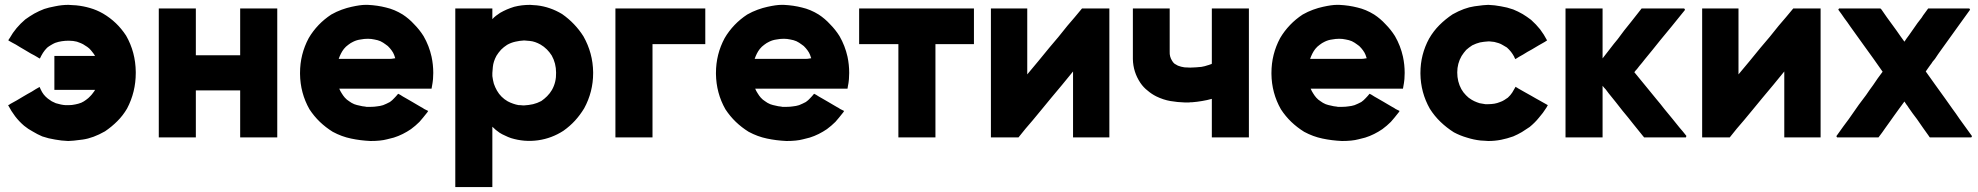

<svg xmlns="http://www.w3.org/2000/svg" viewBox="-20 -544 7975 774"><path d="M256.8 -379.9Q243.2 -379.9 229.5 -377.9Q215.8 -376 202.1 -371.1Q193.4 -367.2 185.5 -362.3Q176.8 -357.4 169.9 -351.6Q160.2 -341.8 153.3 -331.1Q146.5 -320.3 140.6 -307.6Q138.7 -309.6 135.7 -310.5Q133.8 -311.5 130.9 -313.5Q118.2 -321.3 104.5 -328.1Q91.8 -335.9 78.1 -343.8Q70.3 -348.6 61.5 -353.5Q52.7 -358.4 43.9 -364.3Q36.1 -368.2 29.3 -372.1Q21.5 -377 13.7 -380.9Q14.6 -383.8 15.6 -385.7Q17.6 -387.7 18.6 -389.6Q31.2 -412.1 46.9 -430.7Q62.5 -449.2 82 -465.8Q99.6 -478.5 118.2 -489.3Q137.7 -500 158.2 -507.8Q175.8 -513.7 202.1 -518.6Q229.5 -524.4 255.9 -524.4Q263.7 -523.4 271.5 -523.4Q279.3 -523.4 287.1 -522.5Q316.4 -519.5 342.8 -511.7Q370.1 -503.9 395.5 -489.3Q423.8 -472.7 447.3 -450.2Q469.7 -428.7 488.3 -400.4Q526.4 -334 527.3 -253.9Q527.3 -252 527.3 -250Q527.3 -172.9 492.2 -106.4Q475.6 -78.1 453.1 -55.7Q430.7 -33.2 403.3 -14.6Q355.5 12.7 313.5 18.6Q270.5 24.4 254.9 24.4Q227.5 23.4 202.1 18.6Q175.8 14.6 150.4 5.9Q129.9 -2.9 112.3 -13.7Q93.8 -23.4 77.1 -37.1Q56.6 -54.7 41 -75.2Q25.4 -95.7 12.7 -120.1Q14.6 -121.1 17.6 -122.1Q19.5 -123 21.5 -125Q34.2 -131.8 47.9 -139.6Q60.5 -147.5 74.2 -155.3Q82 -160.2 90.8 -165Q99.6 -169.9 108.4 -174.8Q116.2 -179.7 124 -184.6Q131.8 -188.5 139.6 -193.4Q139.6 -193.4 139.6 -193.4Q141.6 -189.5 144.5 -182.6Q149.4 -171.9 156.2 -163.1Q163.1 -154.3 172.9 -146.5Q180.7 -140.6 188.5 -135.7Q196.3 -131.8 205.1 -127.9Q227.5 -121.1 244.1 -120.1Q259.8 -120.1 256.8 -120.1Q270.5 -120.1 283.2 -123Q294.9 -125 307.6 -129.9Q318.4 -134.8 327.1 -141.6Q336.9 -148.4 344.7 -157.2Q350.6 -163.1 354.5 -168.9Q359.4 -174.8 363.3 -181.6Q346.7 -181.6 330.1 -181.6Q313.5 -181.6 296.9 -181.6Q283.2 -181.6 270.5 -181.6Q256.8 -181.6 243.2 -181.6Q232.4 -181.6 220.7 -181.6Q210 -181.6 199.2 -181.6Q199.2 -184.6 199.2 -186.5Q199.2 -189.5 199.2 -192.4Q199.2 -205.1 199.2 -218.8Q199.2 -231.4 199.2 -245.1Q199.2 -253.9 199.2 -262.7Q199.2 -271.5 199.2 -281.2Q199.2 -290 199.2 -299.8Q199.2 -308.6 199.2 -318.4Q202.1 -318.4 204.1 -318.4Q207 -318.4 209 -318.4Q228.5 -318.4 248 -318.4Q267.6 -318.4 286.1 -318.4Q299.8 -318.4 313.5 -318.4Q326.2 -318.4 339.8 -318.4Q345.7 -318.4 351.6 -318.4Q357.4 -318.4 363.3 -318.4Q358.4 -327.1 352.5 -334Q346.7 -341.8 339.8 -348.6Q332 -355.5 323.2 -360.4Q315.4 -366.2 305.7 -370.1Q304.7 -371.1 290 -376Q275.4 -379.9 256.8 -379.9Z M948.2 -321.3Q948.2 -339.8 948.2 -359.4Q948.2 -377.9 948.2 -396.5Q948.2 -412.1 948.2 -426.8Q948.2 -441.4 948.2 -456.1Q948.2 -469.7 948.2 -483.4Q948.2 -496.1 948.2 -509.8Q951.2 -509.8 953.1 -509.8Q956.1 -509.8 959 -509.8Q962.9 -509.8 967.8 -509.8Q972.7 -509.8 976.6 -509.8Q987.3 -509.8 997.1 -509.8Q1006.8 -509.8 1017.6 -509.8Q1027.3 -509.8 1037.1 -509.8Q1046.9 -509.8 1057.6 -509.8Q1067.4 -509.8 1077.1 -509.8Q1087.9 -509.8 1097.7 -509.8Q1097.7 -507.8 1097.7 -504.9Q1097.7 -502.9 1097.7 -500Q1097.7 -443.4 1097.7 -386.7Q1097.7 -329.1 1097.7 -272.5Q1097.7 -233.4 1097.7 -194.3Q1097.7 -155.3 1097.7 -116.2Q1097.7 -85 1097.7 -53.7Q1097.7 -21.5 1097.7 9.8Q1094.7 9.8 1092.8 9.8Q1089.8 9.8 1087.9 9.8Q1073.2 9.8 1058.6 9.8Q1043.9 9.8 1029.3 9.8Q1018.6 9.8 1008.8 9.8Q999 9.8 988.3 9.8Q978.5 9.8 968.8 9.8Q959 9.8 948.2 9.8Q948.2 7.8 948.2 4.9Q948.2 2.9 948.2 0Q948.2 -21.5 948.2 -43Q948.2 -64.5 948.2 -85.9Q948.2 -101.6 948.2 -116.2Q948.2 -130.9 948.2 -145.5Q948.2 -154.3 948.2 -163.1Q948.2 -171.9 948.2 -179.7Q928.7 -179.7 908.2 -179.7Q887.7 -179.7 868.2 -179.7Q852.5 -179.7 836.9 -179.7Q821.3 -179.7 805.7 -179.7Q796.9 -179.7 788.1 -179.7Q778.3 -179.7 769.5 -179.7Q769.5 -161.1 769.5 -141.6Q769.5 -123 769.5 -103.5Q769.5 -88.9 769.5 -74.2Q769.5 -59.6 769.5 -43.9Q769.5 -30.3 769.5 -17.6Q769.5 -3.9 769.5 9.8Q766.6 9.8 764.6 9.8Q761.7 9.8 759.8 9.8Q745.1 9.8 730.5 9.8Q715.8 9.8 701.2 9.8Q690.4 9.8 680.7 9.8Q670.9 9.8 660.2 9.8Q650.4 9.8 640.6 9.8Q630.9 9.8 620.1 9.8Q620.1 7.8 620.1 4.9Q620.1 2.9 620.1 0Q620.1 -56.6 620.1 -113.3Q620.1 -170.9 620.1 -227.5Q620.1 -266.6 620.1 -305.7Q620.1 -344.7 620.1 -383.8Q620.1 -415 620.1 -446.3Q620.1 -478.5 620.1 -509.8Q623 -509.8 626 -509.8Q627.9 -509.8 630.9 -509.8Q645.5 -509.8 660.2 -509.8Q674.8 -509.8 689.5 -509.8Q699.2 -509.8 709 -509.8Q719.7 -509.8 729.5 -509.8Q739.3 -509.8 749 -509.8Q759.8 -509.8 769.5 -509.8Q769.5 -507.8 769.5 -504.9Q769.5 -502.9 769.5 -500Q769.5 -478.5 769.5 -457Q769.5 -435.5 769.5 -414.1Q769.5 -399.4 769.5 -384.8Q769.5 -370.1 769.5 -355.5Q769.5 -346.7 769.5 -337.9Q769.5 -329.1 769.5 -321.3Q790 -321.3 809.6 -321.3Q830.1 -321.3 849.6 -321.3Q865.2 -321.3 880.9 -321.3Q896.5 -321.3 912.1 -321.3Q917 -321.3 922.9 -321.3Q927.7 -321.3 932.6 -321.3Q936.5 -321.3 940.4 -321.3Q944.3 -321.3 948.2 -321.3Z M1347.7 -186.5Q1351.6 -176.8 1357.4 -168Q1363.3 -158.2 1370.1 -150.4Q1377.9 -141.6 1387.7 -135.7Q1396.5 -128.9 1408.2 -124Q1418.9 -120.1 1429.7 -118.2Q1440.4 -115.2 1452.1 -114.3Q1454.1 -114.3 1457 -113.3Q1459 -113.3 1460.9 -113.3Q1461.9 -113.3 1467.8 -113.3Q1473.6 -113.3 1475.6 -113.3Q1488.3 -113.3 1500 -115.2Q1511.7 -116.2 1524.4 -120.1Q1531.2 -123 1538.1 -126Q1544.9 -128.9 1551.8 -132.8Q1561.5 -139.6 1569.3 -148.4Q1577.1 -156.2 1585 -166Q1586.9 -165 1588.9 -164.1Q1590.8 -163.1 1592.8 -162.1Q1604.5 -154.3 1617.2 -147.5Q1629.9 -139.6 1642.6 -132.8Q1650.4 -127.9 1659.2 -123Q1667 -118.2 1675.8 -113.3Q1683.6 -109.4 1690.4 -104.5Q1698.2 -100.6 1706.1 -96.7Q1704.1 -93.8 1703.1 -91.8Q1701.2 -89.8 1699.2 -86.9Q1685.5 -69.3 1670.9 -52.7Q1655.3 -37.1 1636.7 -23.4Q1621.1 -12.7 1603.5 -3.9Q1585.9 4.9 1567.4 10.7Q1566.4 10.7 1540 17.6Q1514.6 24.4 1473.6 24.4Q1432.6 22.5 1395.5 14.6Q1357.4 6.8 1321.3 -12.7Q1293 -30.3 1269.5 -52.7Q1246.1 -75.2 1227.5 -103.5Q1190.4 -168.9 1189.5 -246.1Q1189.5 -248 1189.5 -250Q1189.5 -325.2 1224.6 -390.6Q1241.2 -418.9 1264.6 -443.4Q1287.1 -466.8 1315.4 -485.4Q1335.9 -497.1 1357.4 -504.9Q1378.9 -512.7 1397.5 -516.6Q1432.6 -524.4 1453.1 -524.4Q1473.6 -524.4 1462.9 -524.4Q1502 -522.5 1536.1 -513.7Q1570.3 -505.9 1603.5 -485.4Q1628.9 -468.8 1649.4 -446.3Q1670.9 -424.8 1687.5 -398.4Q1710 -359.4 1719.7 -315.4Q1726.6 -283.2 1726.6 -250Q1726.6 -238.3 1725.6 -225.6Q1724.6 -221.7 1724.6 -216.8Q1723.6 -212.9 1723.6 -209Q1722.7 -203.1 1721.7 -198.2Q1720.7 -192.4 1719.7 -186.5Q1717.8 -186.5 1715.8 -186.5Q1713.9 -186.5 1710.9 -186.5Q1666 -186.5 1620.1 -186.5Q1575.2 -186.5 1529.3 -186.5Q1499 -186.5 1469.7 -186.5Q1439.5 -186.5 1409.2 -186.5Q1400.4 -186.5 1391.6 -186.5Q1382.8 -186.5 1374 -186.5Q1367.2 -186.5 1361.3 -186.5Q1354.5 -186.5 1347.7 -186.5ZM1345.7 -306.6Q1357.4 -306.6 1368.2 -306.6Q1379.9 -306.6 1391.6 -306.6Q1412.1 -306.6 1431.6 -306.6Q1451.2 -306.6 1471.7 -306.6Q1491.2 -306.6 1510.7 -306.6Q1531.2 -306.6 1550.8 -306.6Q1559.6 -306.6 1569.3 -308.6Q1579.1 -310.5 1586.9 -306.6Q1590.8 -305.7 1585.9 -299.8Q1581.1 -294.9 1577.1 -294.9Q1574.2 -294.9 1575.2 -299.8Q1575.2 -303.7 1574.2 -306.6Q1574.2 -308.6 1573.2 -309.6Q1573.2 -311.5 1572.3 -312.5Q1569.3 -323.2 1564.5 -332Q1558.6 -341.8 1551.8 -349.6Q1543.9 -359.4 1534.2 -365.2Q1525.4 -372.1 1513.7 -377.9Q1502 -382.8 1489.3 -384.8Q1476.6 -387.7 1462.9 -387.7Q1448.2 -387.7 1433.6 -384.8Q1418 -382.8 1404.3 -376Q1393.6 -371.1 1383.8 -363.3Q1374 -356.4 1366.2 -346.7Q1359.4 -337.9 1354.5 -328.1Q1349.6 -318.4 1345.7 -307.6Q1345.7 -307.6 1345.7 -307.6Q1345.7 -307.6 1345.7 -306.6Z M1964.8 -466.8Q1971.7 -474.6 1979.5 -480.5Q1988.3 -487.3 1996.1 -492.2Q2009.8 -500 2023.4 -505.9Q2037.1 -511.7 2052.7 -516.6Q2068.4 -520.5 2084 -522.5Q2100.6 -524.4 2117.2 -524.4Q2123 -523.4 2129.9 -523.4Q2136.7 -523.4 2143.6 -522.5Q2170.9 -519.5 2196.3 -510.7Q2221.7 -502 2246.1 -487.3Q2272.5 -468.8 2293.9 -446.3Q2315.4 -423.8 2332 -397.5Q2370.1 -330.1 2371.1 -252.9Q2371.1 -251 2371.1 -249Q2371.1 -173.8 2335 -107.4Q2318.4 -80.1 2297.9 -57.6Q2277.3 -35.2 2251 -16.6Q2204.1 13.7 2149.4 21.5Q2093.8 29.3 2040 12.7Q2028.3 8.8 2016.6 2.9Q2004.9 -2 1994.1 -8.8Q1986.3 -14.6 1978.5 -20.5Q1971.7 -26.4 1964.8 -33.2Q1964.8 -7.8 1964.8 16.6Q1964.8 41 1964.8 66.4Q1964.8 86.9 1964.8 107.4Q1964.8 127.9 1964.8 148.4Q1964.8 164.1 1964.8 179.7Q1964.8 194.3 1964.8 210Q1961.9 210 1960 210Q1957 210 1955.1 210Q1940.4 210 1925.8 210Q1911.1 210 1896.5 210Q1885.7 210 1876 210Q1866.2 210 1855.5 210Q1845.7 210 1835.9 210Q1826.2 210 1815.4 210Q1815.4 207 1815.4 205.1Q1815.4 202.1 1815.4 200.2Q1815.4 120.1 1815.4 41Q1815.4 -39.1 1815.4 -118.2Q1815.4 -172.9 1815.4 -227.5Q1815.4 -282.2 1815.4 -336.9Q1815.4 -379.9 1815.4 -422.9Q1815.4 -466.8 1815.4 -509.8Q1818.4 -509.8 1821.3 -509.8Q1823.2 -509.8 1826.2 -509.8Q1840.8 -509.8 1855.5 -509.8Q1870.1 -509.8 1884.8 -509.8Q1894.5 -509.8 1904.3 -509.8Q1915 -509.8 1924.8 -509.8Q1934.6 -509.8 1944.3 -509.8Q1955.1 -509.8 1964.8 -509.8Q1964.8 -507.8 1964.8 -504.9Q1964.8 -502.9 1964.8 -500Q1964.8 -493.2 1964.8 -486.3Q1964.8 -479.5 1964.8 -473.6Q1964.8 -471.7 1964.8 -469.7Q1964.8 -468.8 1964.8 -466.8ZM2092.8 -380.9Q2074.2 -379.9 2057.6 -376Q2040 -372.1 2024.4 -363.3Q2010.7 -354.5 2000 -343.8Q1989.3 -332 1981.4 -319.3Q1968.8 -295.9 1966.8 -274.4Q1964.8 -252 1964.8 -250Q1964.8 -247.1 1964.8 -243.2Q1964.8 -240.2 1964.8 -237.3Q1966.8 -221.7 1970.7 -207Q1975.6 -192.4 1983.4 -178.7Q1991.2 -165 2002 -154.3Q2012.7 -143.6 2026.4 -135.7Q2037.1 -129.9 2048.8 -126Q2059.6 -122.1 2071.3 -120.1Q2073.2 -120.1 2074.2 -120.1Q2076.2 -120.1 2077.1 -120.1Q2085 -119.1 2088.9 -119.1Q2092.8 -119.1 2092.8 -119.1Q2111.3 -120.1 2128.9 -124Q2145.5 -127.9 2162.1 -136.7Q2174.8 -145.5 2185.5 -156.2Q2197.3 -168 2205.1 -181.6Q2222.7 -212.9 2221.7 -251Q2221.7 -289.1 2204.1 -320.3Q2195.3 -334 2184.6 -344.7Q2172.9 -356.4 2159.2 -364.3Q2136.7 -377 2116.2 -378.9Q2094.7 -380.9 2092.8 -380.9Z M2610.4 -366.2Q2610.4 -326.2 2610.4 -285.2Q2610.4 -245.1 2610.4 -205.1Q2610.4 -175.8 2610.4 -146.5Q2610.4 -117.2 2610.4 -87.9Q2610.4 -63.5 2610.4 -39.1Q2610.4 -14.6 2610.4 9.8Q2607.4 9.8 2605.5 9.8Q2602.5 9.8 2600.6 9.8Q2585.9 9.8 2571.3 9.8Q2556.6 9.8 2542 9.8Q2531.2 9.8 2521.5 9.8Q2511.7 9.8 2501 9.8Q2491.2 9.8 2481.4 9.8Q2471.7 9.8 2460.9 9.8Q2460.9 7.8 2460.9 4.9Q2460.9 2.9 2460.9 0Q2460.9 -56.6 2460.9 -113.3Q2460.9 -170.9 2460.9 -227.5Q2460.9 -266.6 2460.9 -305.7Q2460.9 -344.7 2460.9 -383.8Q2460.9 -415 2460.9 -446.3Q2460.9 -478.5 2460.9 -509.8Q2463.9 -509.8 2466.8 -509.8Q2468.8 -509.8 2471.7 -509.8Q2509.8 -509.8 2548.8 -509.8Q2587.9 -509.8 2627 -509.8Q2653.3 -509.8 2680.7 -509.8Q2707 -509.8 2733.4 -509.8Q2755.9 -509.8 2778.3 -509.8Q2800.8 -509.8 2823.2 -509.8Q2823.2 -507.8 2823.2 -504.9Q2823.2 -502.9 2823.2 -500Q2823.2 -495.1 2823.2 -491.2Q2823.2 -486.3 2823.2 -482.4Q2823.2 -472.7 2823.2 -462.9Q2823.2 -453.1 2823.2 -443.4Q2823.2 -433.6 2823.2 -423.8Q2823.2 -415 2823.2 -405.3Q2823.2 -395.5 2823.2 -385.7Q2823.2 -376 2823.2 -366.2Q2821.3 -366.2 2818.4 -366.2Q2815.4 -366.2 2813.5 -366.2Q2789.1 -366.2 2764.6 -366.2Q2740.2 -366.2 2716.8 -366.2Q2700.2 -366.2 2683.6 -366.2Q2667 -366.2 2650.4 -366.2Q2644.5 -366.2 2638.7 -366.2Q2633.8 -366.2 2627.9 -366.2Q2623 -366.2 2619.1 -366.2Q2614.3 -366.2 2610.4 -366.2Z M3024.4 -186.5Q3028.3 -176.8 3034.2 -168Q3040 -158.2 3046.9 -150.4Q3054.7 -141.6 3064.5 -135.7Q3073.2 -128.9 3085 -124Q3095.7 -120.1 3106.4 -118.2Q3117.2 -115.2 3128.9 -114.3Q3130.9 -114.3 3133.8 -113.3Q3135.7 -113.3 3137.7 -113.3Q3138.7 -113.3 3144.5 -113.3Q3150.4 -113.3 3152.3 -113.3Q3165 -113.3 3176.8 -115.2Q3188.5 -116.2 3201.2 -120.1Q3208 -123 3214.8 -126Q3221.7 -128.9 3228.5 -132.8Q3238.3 -139.6 3246.1 -148.4Q3253.9 -156.2 3261.7 -166Q3263.7 -165 3265.6 -164.1Q3267.6 -163.1 3269.5 -162.1Q3281.2 -154.3 3293.9 -147.5Q3306.6 -139.6 3319.3 -132.8Q3327.1 -127.9 3335.9 -123Q3343.8 -118.2 3352.5 -113.3Q3360.4 -109.4 3367.2 -104.5Q3375 -100.6 3382.8 -96.7Q3380.9 -93.8 3379.9 -91.8Q3377.9 -89.8 3376 -86.9Q3362.3 -69.3 3347.7 -52.7Q3332 -37.1 3313.5 -23.4Q3297.9 -12.7 3280.3 -3.9Q3262.7 4.9 3244.1 10.7Q3243.2 10.7 3216.8 17.6Q3191.4 24.4 3150.4 24.4Q3109.4 22.5 3072.3 14.6Q3034.2 6.8 2998 -12.7Q2969.7 -30.3 2946.3 -52.7Q2922.9 -75.2 2904.3 -103.5Q2867.2 -168.9 2866.2 -246.1Q2866.2 -248 2866.2 -250Q2866.2 -325.2 2901.4 -390.6Q2918 -418.9 2941.4 -443.4Q2963.9 -466.8 2992.2 -485.4Q3012.7 -497.1 3034.2 -504.9Q3055.7 -512.7 3074.2 -516.6Q3109.4 -524.4 3129.9 -524.4Q3150.4 -524.4 3139.6 -524.4Q3178.7 -522.5 3212.9 -513.7Q3247.1 -505.9 3280.3 -485.4Q3305.7 -468.8 3326.2 -446.3Q3347.7 -424.8 3364.3 -398.4Q3386.7 -359.4 3396.5 -315.4Q3403.3 -283.2 3403.3 -250Q3403.3 -238.3 3402.3 -225.6Q3401.4 -221.7 3401.4 -216.8Q3400.4 -212.9 3400.4 -209Q3399.4 -203.1 3398.4 -198.2Q3397.5 -192.4 3396.5 -186.5Q3394.5 -186.5 3392.6 -186.5Q3390.6 -186.5 3387.7 -186.5Q3342.8 -186.5 3296.9 -186.5Q3252 -186.5 3206.1 -186.5Q3175.8 -186.5 3146.5 -186.5Q3116.2 -186.5 3085.9 -186.5Q3077.1 -186.5 3068.4 -186.5Q3059.6 -186.5 3050.8 -186.5Q3043.9 -186.5 3038.1 -186.5Q3031.2 -186.5 3024.4 -186.5ZM3022.5 -306.6Q3034.2 -306.6 3044.9 -306.6Q3056.6 -306.6 3068.4 -306.6Q3088.9 -306.6 3108.4 -306.6Q3127.9 -306.6 3148.4 -306.6Q3168 -306.6 3187.5 -306.6Q3208 -306.6 3227.5 -306.6Q3236.3 -306.6 3246.1 -308.6Q3255.9 -310.5 3263.7 -306.6Q3267.6 -305.7 3262.7 -299.8Q3257.8 -294.9 3253.9 -294.9Q3251 -294.9 3252 -299.8Q3252 -303.7 3251 -306.6Q3251 -308.6 3250 -309.6Q3250 -311.5 3249 -312.5Q3246.1 -323.2 3241.2 -332Q3235.4 -341.8 3228.5 -349.6Q3220.7 -359.4 3210.9 -365.2Q3202.1 -372.1 3190.4 -377.9Q3178.7 -382.8 3166 -384.8Q3153.3 -387.7 3139.6 -387.7Q3125 -387.7 3110.4 -384.8Q3094.7 -382.8 3081.1 -376Q3070.3 -371.1 3060.5 -363.3Q3050.8 -356.4 3043 -346.7Q3036.1 -337.9 3031.2 -328.1Q3026.4 -318.4 3022.5 -307.6Q3022.5 -307.6 3022.5 -307.6Q3022.5 -307.6 3022.5 -306.6Z M3601.6 -366.2Q3585.9 -366.2 3570.3 -366.2Q3555.7 -366.2 3540 -366.2Q3527.3 -366.2 3514.6 -366.2Q3502.9 -366.2 3490.2 -366.2Q3478.5 -366.2 3466.8 -366.2Q3455.1 -366.2 3443.4 -366.2Q3443.4 -368.2 3443.4 -371.1Q3443.4 -373 3443.4 -376Q3443.4 -389.6 3443.4 -404.3Q3443.4 -418 3443.4 -432.6Q3443.4 -442.4 3443.4 -452.1Q3443.4 -460.9 3443.4 -470.7Q3443.4 -480.5 3443.4 -490.2Q3443.4 -500 3443.4 -509.8Q3446.3 -509.8 3448.2 -509.8Q3451.2 -509.8 3453.1 -509.8Q3503.9 -509.8 3554.7 -509.8Q3604.5 -509.8 3655.3 -509.8Q3689.5 -509.8 3724.6 -509.8Q3758.8 -509.8 3793 -509.8Q3821.3 -509.8 3849.6 -509.8Q3877.9 -509.8 3906.2 -509.8Q3906.2 -507.8 3906.2 -504.9Q3906.2 -502.9 3906.2 -500Q3906.2 -495.1 3906.2 -491.2Q3906.2 -486.3 3906.2 -482.4Q3906.2 -472.7 3906.2 -462.9Q3906.2 -453.1 3906.2 -443.4Q3906.2 -433.6 3906.2 -423.8Q3906.2 -415 3906.2 -405.3Q3906.2 -395.5 3906.2 -385.7Q3906.2 -376 3906.2 -366.2Q3904.3 -366.2 3901.4 -366.2Q3899.4 -366.2 3896.5 -366.2Q3878.9 -366.2 3861.3 -366.2Q3843.8 -366.2 3825.2 -366.2Q3813.5 -366.2 3801.8 -366.2Q3789.1 -366.2 3777.3 -366.2Q3770.5 -366.2 3763.7 -366.2Q3756.8 -366.2 3751 -366.2Q3751 -326.2 3751 -285.2Q3751 -245.1 3751 -205.1Q3751 -175.8 3751 -146.5Q3751 -117.2 3751 -87.9Q3751 -63.5 3751 -39.1Q3751 -14.6 3751 9.8Q3748 9.8 3745.1 9.8Q3743.2 9.8 3740.2 9.8Q3725.6 9.8 3710.9 9.8Q3696.3 9.8 3681.6 9.8Q3671.9 9.8 3662.1 9.8Q3651.4 9.8 3641.6 9.8Q3631.8 9.8 3622.1 9.8Q3611.3 9.8 3601.6 9.8Q3601.6 7.8 3601.6 4.9Q3601.6 2.9 3601.6 0Q3601.6 -43 3601.6 -85.9Q3601.6 -127.9 3601.6 -170.9Q3601.6 -200.2 3601.6 -229.5Q3601.6 -258.8 3601.6 -288.1Q3601.6 -297.9 3601.6 -307.6Q3601.6 -317.4 3601.6 -327.1Q3601.6 -336.9 3601.6 -346.7Q3601.6 -356.4 3601.6 -366.2Z M4121.1 -244.1Q4143.6 -270.5 4166 -297.9Q4187.5 -324.2 4210 -351.6Q4228.5 -374 4247.1 -395.5Q4265.6 -418 4283.2 -440.4Q4297.9 -458 4312.5 -474.6Q4327.1 -492.2 4341.8 -509.8Q4342.8 -509.8 4343.8 -509.8Q4344.7 -509.8 4345.7 -509.8Q4349.6 -509.8 4352.5 -509.8Q4356.4 -509.8 4359.4 -509.8Q4367.2 -509.8 4375 -509.8Q4381.8 -509.8 4389.6 -509.8Q4397.5 -509.8 4404.3 -509.8Q4412.1 -509.8 4419.9 -509.8Q4427.7 -509.8 4435.5 -509.8Q4444.3 -509.8 4452.1 -509.8Q4452.1 -507.8 4452.1 -504.9Q4452.1 -502.9 4452.1 -500Q4452.1 -443.4 4452.1 -386.7Q4452.1 -329.1 4452.1 -272.5Q4452.1 -233.4 4452.1 -194.3Q4452.1 -155.3 4452.1 -116.2Q4452.1 -85 4452.1 -53.7Q4452.1 -21.5 4452.1 9.8Q4449.2 9.8 4447.3 9.8Q4444.3 9.8 4442.4 9.8Q4427.7 9.8 4413.1 9.8Q4399.4 9.8 4384.8 9.8Q4375 9.8 4365.2 9.8Q4355.5 9.8 4345.7 9.8Q4335.9 9.8 4326.2 9.8Q4315.4 9.8 4305.7 9.8Q4305.7 7.8 4305.7 4.9Q4305.7 2.9 4305.7 0Q4305.7 -32.2 4305.7 -64.5Q4305.7 -96.7 4305.7 -128.9Q4305.7 -151.4 4305.7 -173.8Q4305.7 -195.3 4305.7 -217.8Q4305.7 -227.5 4305.7 -237.3Q4305.7 -247.1 4305.7 -255.9Q4284.2 -229.5 4261.7 -202.1Q4239.3 -175.8 4216.8 -148.4Q4198.2 -126 4180.7 -104.5Q4162.1 -82 4143.6 -59.6Q4128.9 -42 4114.3 -25.4Q4100.6 -7.8 4085.9 9.8Q4085 9.8 4083 9.8Q4082 9.8 4081.1 9.8Q4070.3 9.8 4059.6 9.8Q4047.9 9.8 4037.1 9.8Q4030.3 9.8 4022.5 9.8Q4014.6 9.8 4007.8 9.8Q3999 9.8 3991.2 9.8Q3983.4 9.8 3974.6 9.8Q3974.6 7.8 3974.6 4.9Q3974.6 2.9 3974.6 0Q3974.6 -56.6 3974.6 -113.3Q3974.6 -170.9 3974.6 -227.5Q3974.6 -266.6 3974.6 -305.7Q3974.6 -344.7 3974.6 -383.8Q3974.6 -415 3974.6 -446.3Q3974.6 -478.5 3974.6 -509.8Q3977.5 -509.8 3980.5 -509.8Q3982.4 -509.8 3985.4 -509.8Q3999 -509.8 4013.7 -509.8Q4028.3 -509.8 4042 -509.8Q4051.8 -509.8 4061.5 -509.8Q4072.3 -509.8 4082 -509.8Q4091.8 -509.8 4101.6 -509.8Q4111.3 -509.8 4121.1 -509.8Q4121.1 -507.8 4121.1 -504.9Q4121.1 -502.9 4121.1 -500Q4121.1 -467.8 4121.1 -435.5Q4121.1 -403.3 4121.1 -371.1Q4121.1 -348.6 4121.1 -326.2Q4121.1 -304.7 4121.1 -282.2Q4121.1 -274.4 4121.1 -267.6Q4121.1 -259.8 4121.1 -252.9Q4121.1 -251 4121.1 -248Q4121.1 -246.1 4121.1 -244.1Z M4865.2 -287.1Q4865.2 -311.5 4865.2 -336.9Q4865.2 -361.3 4865.2 -386.7Q4865.2 -403.3 4865.2 -420.9Q4865.2 -438.5 4865.2 -456.1Q4865.2 -469.7 4865.2 -483.4Q4865.2 -496.1 4865.2 -509.8Q4868.2 -509.8 4870.1 -509.8Q4873 -509.8 4875 -509.8Q4879.9 -509.8 4884.8 -509.8Q4889.6 -509.8 4893.6 -509.8Q4904.3 -509.8 4914.1 -509.8Q4923.8 -509.8 4934.6 -509.8Q4944.3 -509.8 4954.1 -509.8Q4963.9 -509.8 4974.6 -509.8Q4984.4 -509.8 4994.1 -509.8Q5004.9 -509.8 5014.6 -509.8Q5014.6 -507.8 5014.6 -504.9Q5014.6 -502.9 5014.6 -500Q5014.6 -443.4 5014.6 -386.7Q5014.6 -329.1 5014.6 -272.5Q5014.6 -233.4 5014.6 -194.3Q5014.6 -155.3 5014.6 -116.2Q5014.6 -85 5014.6 -53.7Q5014.6 -21.5 5014.6 9.8Q5011.7 9.8 5009.8 9.8Q5006.8 9.8 5004.9 9.8Q4990.2 9.8 4975.6 9.8Q4960.9 9.8 4945.3 9.8Q4935.5 9.8 4925.8 9.8Q4916 9.8 4905.3 9.8Q4895.5 9.8 4885.7 9.8Q4875 9.8 4865.2 9.8Q4865.2 7.8 4865.2 4.9Q4865.2 2.9 4865.2 0Q4865.2 -18.6 4865.2 -36.1Q4865.2 -54.7 4865.2 -72.3Q4865.2 -85 4865.2 -96.7Q4865.2 -109.4 4865.2 -122.1Q4865.2 -127.9 4865.2 -133.8Q4865.2 -139.6 4865.2 -145.5Q4855.5 -142.6 4845.7 -140.6Q4835 -138.7 4825.2 -136.7Q4815.4 -134.8 4805.7 -133.8Q4795.9 -132.8 4786.1 -131.8Q4783.2 -131.8 4779.3 -131.8Q4776.4 -131.8 4773.4 -130.9Q4772.5 -130.9 4767.6 -130.9Q4761.7 -130.9 4756.8 -130.9Q4726.6 -131.8 4698.2 -136.7Q4669.9 -141.6 4641.6 -155.3Q4622.1 -165 4606.4 -178.7Q4589.8 -191.4 4577.1 -210Q4547.9 -253.9 4546.9 -305.7Q4546.9 -356.4 4546.9 -407.2Q4546.9 -421.9 4546.9 -435.5Q4546.9 -450.2 4546.9 -464.8Q4546.9 -475.6 4546.9 -487.3Q4546.9 -499 4546.9 -509.8Q4548.8 -509.8 4551.8 -509.8Q4553.7 -509.8 4556.6 -509.8Q4571.3 -509.8 4585.9 -509.8Q4600.6 -509.8 4615.2 -509.8Q4625 -509.8 4634.8 -509.8Q4645.5 -509.8 4655.3 -509.8Q4665 -509.8 4675.8 -509.8Q4685.5 -509.8 4695.3 -509.8Q4695.3 -507.8 4695.3 -504.9Q4695.3 -502.9 4695.3 -500Q4695.3 -481.4 4695.3 -462.9Q4695.3 -444.3 4695.3 -425.8Q4695.3 -413.1 4695.3 -399.4Q4695.3 -386.7 4695.3 -374Q4695.3 -355.5 4695.3 -335.9Q4694.3 -315.4 4705.1 -298.8Q4709 -292 4714.8 -287.1Q4721.7 -283.2 4728.5 -279.3Q4741.2 -274.4 4754.9 -272.5Q4769.5 -271.5 4778.3 -271.5Q4790 -271.5 4800.8 -272.5Q4812.5 -273.4 4823.2 -274.4Q4830.1 -276.4 4836.9 -277.3Q4842.8 -279.3 4849.6 -281.2Q4851.6 -282.2 4853.5 -282.2Q4855.5 -283.2 4858.4 -284.2Q4860.4 -285.2 4862.3 -285.2Q4863.3 -286.1 4865.2 -287.1Z M5263.7 -186.5Q5267.6 -176.8 5273.4 -168Q5279.3 -158.2 5286.1 -150.4Q5293.9 -141.6 5303.7 -135.7Q5312.5 -128.9 5324.2 -124Q5335 -120.1 5345.7 -118.2Q5356.4 -115.2 5368.2 -114.3Q5370.1 -114.3 5373 -113.3Q5375 -113.3 5377 -113.3Q5377.9 -113.3 5383.8 -113.3Q5389.6 -113.3 5391.6 -113.3Q5404.3 -113.3 5416 -115.2Q5427.7 -116.2 5440.4 -120.1Q5447.3 -123 5454.1 -126Q5460.9 -128.9 5467.8 -132.8Q5477.5 -139.6 5485.4 -148.4Q5493.2 -156.2 5501 -166Q5502.9 -165 5504.9 -164.1Q5506.8 -163.1 5508.8 -162.1Q5520.5 -154.3 5533.2 -147.5Q5545.9 -139.6 5558.6 -132.8Q5566.4 -127.9 5575.2 -123Q5583 -118.2 5591.8 -113.3Q5599.6 -109.4 5606.4 -104.5Q5614.3 -100.6 5622.1 -96.7Q5620.1 -93.8 5619.1 -91.8Q5617.2 -89.8 5615.2 -86.9Q5601.6 -69.3 5586.9 -52.7Q5571.3 -37.1 5552.7 -23.4Q5537.1 -12.7 5519.5 -3.9Q5502 4.9 5483.4 10.7Q5482.4 10.7 5456.1 17.6Q5430.7 24.4 5389.6 24.4Q5348.6 22.5 5311.5 14.6Q5273.4 6.8 5237.3 -12.7Q5209 -30.3 5185.5 -52.7Q5162.1 -75.2 5143.6 -103.5Q5106.4 -168.9 5105.5 -246.1Q5105.5 -248 5105.5 -250Q5105.5 -325.2 5140.6 -390.6Q5157.2 -418.9 5180.7 -443.4Q5203.1 -466.8 5231.4 -485.4Q5252 -497.1 5273.4 -504.9Q5294.9 -512.7 5313.5 -516.6Q5348.6 -524.4 5369.1 -524.4Q5389.6 -524.4 5378.9 -524.4Q5418 -522.5 5452.1 -513.7Q5486.3 -505.9 5519.5 -485.4Q5544.9 -468.8 5565.4 -446.3Q5586.9 -424.8 5603.5 -398.4Q5626 -359.4 5635.7 -315.4Q5642.6 -283.2 5642.6 -250Q5642.6 -238.3 5641.6 -225.6Q5640.6 -221.7 5640.6 -216.8Q5639.6 -212.9 5639.6 -209Q5638.7 -203.1 5637.7 -198.2Q5636.7 -192.4 5635.7 -186.5Q5633.8 -186.5 5631.8 -186.5Q5629.9 -186.5 5627 -186.5Q5582 -186.5 5536.1 -186.5Q5491.2 -186.5 5445.3 -186.5Q5415 -186.5 5385.7 -186.5Q5355.5 -186.5 5325.2 -186.5Q5316.4 -186.5 5307.6 -186.5Q5298.8 -186.5 5290 -186.5Q5283.2 -186.5 5277.3 -186.5Q5270.5 -186.5 5263.7 -186.5ZM5261.7 -306.6Q5273.4 -306.6 5284.2 -306.6Q5295.9 -306.6 5307.6 -306.6Q5328.1 -306.6 5347.7 -306.6Q5367.2 -306.6 5387.7 -306.6Q5407.2 -306.6 5426.8 -306.6Q5447.3 -306.6 5466.8 -306.6Q5475.6 -306.6 5485.4 -308.6Q5495.1 -310.5 5502.9 -306.6Q5506.8 -305.7 5502 -299.8Q5497.1 -294.9 5493.2 -294.9Q5490.2 -294.9 5491.2 -299.8Q5491.2 -303.7 5490.2 -306.6Q5490.2 -308.6 5489.3 -309.6Q5489.3 -311.5 5488.3 -312.5Q5485.4 -323.2 5480.5 -332Q5474.6 -341.8 5467.8 -349.6Q5460 -359.4 5450.2 -365.2Q5441.4 -372.1 5429.7 -377.9Q5418 -382.8 5405.3 -384.8Q5392.6 -387.7 5378.9 -387.7Q5364.3 -387.7 5349.6 -384.8Q5334 -382.8 5320.3 -376Q5309.6 -371.1 5299.8 -363.3Q5290 -356.4 5282.2 -346.7Q5275.4 -337.9 5270.5 -328.1Q5265.6 -318.4 5261.7 -307.6Q5261.7 -307.6 5261.7 -307.6Q5261.7 -307.6 5261.7 -306.6Z M5978.5 -377Q5961.9 -376 5946.3 -373Q5930.7 -369.1 5915 -361.3Q5901.4 -352.5 5890.6 -342.8Q5880.9 -332 5872.1 -318.4Q5854.5 -288.1 5854.5 -252Q5854.5 -214.8 5871.1 -184.6Q5878.9 -170.9 5889.6 -160.2Q5899.4 -149.4 5913.1 -141.6Q5922.9 -135.7 5933.6 -131.8Q5944.3 -127 5956.1 -126Q5959 -125 5961.9 -125Q5964.8 -125 5967.8 -124Q5968.8 -124 5973.6 -124Q5977.5 -124 5978.5 -124Q5991.2 -124 6003.9 -126Q6015.6 -127.9 6027.3 -132.8Q6036.1 -135.7 6043.9 -140.6Q6050.8 -144.5 6058.6 -150.4Q6069.3 -160.2 6076.2 -170.9Q6083 -181.6 6089.8 -194.3Q6091.8 -192.4 6093.8 -191.4Q6096.7 -190.4 6098.6 -188.5Q6112.3 -180.7 6126 -172.9Q6139.6 -165 6152.3 -158.2Q6162.1 -152.3 6170.9 -147.5Q6179.7 -142.6 6188.5 -137.7Q6196.3 -132.8 6204.1 -128.9Q6211.9 -124 6219.7 -120.1Q6217.8 -117.2 6216.8 -115.2Q6215.8 -113.3 6214.8 -111.3Q6200.2 -87.9 6183.6 -69.3Q6168 -49.8 6146.5 -32.2Q6130.9 -21.5 6115.2 -11.7Q6098.6 -2 6080.1 5.9Q6055.7 14.6 6031.2 19.5Q6005.9 24.4 5979.5 24.4Q5972.7 23.4 5964.8 23.4Q5957 23.4 5949.2 22.5Q5920.9 19.5 5893.6 10.7Q5866.2 2.9 5840.8 -10.7Q5811.5 -29.3 5787.1 -52.7Q5762.7 -76.2 5744.1 -105.5Q5707 -170.9 5706.1 -247.1Q5706.1 -248 5706.1 -250Q5706.1 -324.2 5741.2 -388.7Q5758.8 -418.9 5782.2 -442.4Q5806.6 -466.8 5835.9 -486.3Q5882.8 -512.7 5923.8 -518.6Q5964.8 -524.4 5979.5 -524.4Q6005.9 -523.4 6030.3 -518.6Q6055.7 -514.6 6080.1 -505.9Q6099.6 -498 6118.2 -487.3Q6135.7 -476.6 6152.3 -463.9Q6172.9 -445.3 6188.5 -425.8Q6204.1 -405.3 6216.8 -380.9Q6214.8 -379.9 6212.9 -378.9Q6210.9 -377.9 6209 -376Q6195.3 -368.2 6181.6 -360.4Q6168.9 -352.5 6155.3 -344.7Q6146.5 -339.8 6137.7 -335Q6128.9 -329.1 6120.1 -324.2Q6112.3 -319.3 6104.5 -315.4Q6096.7 -310.5 6088.9 -305.7Q6086.9 -308.6 6085.9 -310.5Q6085 -313.5 6084 -315.4Q6078.1 -326.2 6071.3 -335Q6063.5 -344.7 6054.7 -352.5Q6046.9 -357.4 6038.1 -362.3Q6030.3 -367.2 6021.5 -370.1Q6012.7 -373 6003.9 -375Q5995.1 -376 5985.4 -377Q5983.4 -377 5981.4 -377Q5978.5 -377 5978.5 -377Z M6568.4 -252.9Q6590.8 -225.6 6613.3 -198.2Q6634.8 -171.9 6657.2 -144.5Q6673.8 -125 6689.5 -104.5Q6706.1 -85 6721.7 -65.4Q6736.3 -47.9 6750 -30.3Q6764.6 -13.7 6778.3 3.9Q6777.3 5.9 6776.4 9.8Q6771.5 9.8 6762.7 9.8Q6756.8 9.8 6752 9.8Q6746.1 9.8 6741.2 9.8Q6729.5 9.8 6717.8 9.8Q6706.1 9.8 6694.3 9.8Q6682.6 9.8 6670.9 9.8Q6659.2 9.8 6647.5 9.8Q6637.7 9.8 6627.9 9.8Q6617.2 9.8 6607.4 9.8Q6606.4 8.8 6606.4 7.8Q6605.5 6.8 6604.5 5.9Q6584 -19.5 6563.5 -44.9Q6543 -71.3 6521.5 -96.7Q6507.8 -114.3 6493.2 -132.8Q6479.5 -150.4 6464.8 -168Q6459 -175.8 6453.1 -183.6Q6446.3 -190.4 6440.4 -198.2Q6440.4 -179.7 6440.4 -161.1Q6440.4 -142.6 6440.4 -124Q6440.4 -106.4 6440.4 -87.9Q6440.4 -70.3 6440.4 -52.7Q6440.4 -37.1 6440.4 -21.5Q6440.4 -5.9 6440.4 9.8Q6437.5 9.8 6435.5 9.8Q6432.6 9.8 6430.7 9.8Q6416 9.8 6401.4 9.8Q6386.7 9.8 6372.1 9.8Q6361.3 9.8 6351.6 9.8Q6341.8 9.8 6331.1 9.8Q6321.3 9.8 6311.5 9.8Q6301.8 9.8 6291 9.8Q6291 7.8 6291 4.9Q6291 2.9 6291 0Q6291 -56.6 6291 -113.3Q6291 -170.9 6291 -227.5Q6291 -266.6 6291 -305.7Q6291 -344.7 6291 -383.8Q6291 -415 6291 -446.3Q6291 -478.5 6291 -509.8Q6293.9 -509.8 6296.9 -509.8Q6298.8 -509.8 6301.8 -509.8Q6316.4 -509.8 6331.1 -509.8Q6345.7 -509.8 6360.4 -509.8Q6370.1 -509.8 6379.9 -509.8Q6390.6 -509.8 6400.4 -509.8Q6410.2 -509.8 6419.9 -509.8Q6430.7 -509.8 6440.4 -509.8Q6440.4 -507.8 6440.4 -504.9Q6440.4 -502.9 6440.4 -500Q6440.4 -474.6 6440.4 -450.2Q6440.4 -424.8 6440.4 -400.4Q6440.4 -382.8 6440.4 -365.2Q6440.4 -348.6 6440.4 -331.1Q6440.4 -325.2 6440.4 -320.3Q6440.4 -314.5 6440.4 -308.6Q6455.1 -328.1 6470.7 -347.7Q6485.4 -367.2 6501 -385.7Q6514.6 -403.3 6527.3 -420.9Q6541 -437.5 6554.7 -455.1Q6565.4 -468.8 6576.2 -482.4Q6586.9 -496.1 6597.7 -509.8Q6598.6 -509.8 6599.6 -509.8Q6601.6 -509.8 6602.5 -509.8Q6620.1 -509.8 6637.7 -509.8Q6655.3 -509.8 6672.9 -509.8Q6684.6 -509.8 6696.3 -509.8Q6708 -509.8 6720.7 -509.8Q6732.4 -509.8 6745.1 -509.8Q6757.8 -509.8 6769.5 -509.8Q6770.5 -508.8 6771.5 -506.8Q6772.5 -505.9 6772.5 -503.9Q6770.5 -502 6768.6 -499Q6766.6 -496.1 6764.6 -494.1Q6741.2 -465.8 6718.8 -437.5Q6695.3 -409.2 6672.9 -381.8Q6657.2 -362.3 6641.6 -342.8Q6626 -323.2 6610.4 -304.7Q6604.5 -297.9 6599.6 -291Q6594.7 -285.2 6588.9 -278.3Q6584 -272.5 6579.1 -265.6Q6573.2 -259.8 6568.4 -252.9Z M6988.3 -244.1Q7010.7 -270.5 7033.2 -297.9Q7054.7 -324.2 7077.1 -351.6Q7095.7 -374 7114.3 -395.5Q7132.8 -418 7150.4 -440.4Q7165 -458 7179.7 -474.6Q7194.3 -492.2 7209 -509.8Q7210 -509.8 7210.9 -509.8Q7211.9 -509.8 7212.9 -509.8Q7216.8 -509.8 7219.7 -509.8Q7223.6 -509.8 7226.6 -509.8Q7234.4 -509.8 7242.2 -509.8Q7249 -509.8 7256.8 -509.8Q7264.6 -509.8 7271.5 -509.8Q7279.3 -509.8 7287.1 -509.8Q7294.9 -509.8 7302.7 -509.8Q7311.5 -509.8 7319.3 -509.8Q7319.3 -507.8 7319.3 -504.9Q7319.3 -502.9 7319.3 -500Q7319.3 -443.4 7319.3 -386.7Q7319.3 -329.1 7319.3 -272.5Q7319.3 -233.4 7319.3 -194.3Q7319.3 -155.3 7319.3 -116.2Q7319.3 -85 7319.3 -53.7Q7319.3 -21.5 7319.3 9.8Q7316.4 9.8 7314.5 9.8Q7311.5 9.8 7309.6 9.8Q7294.9 9.8 7280.3 9.8Q7266.6 9.8 7252 9.8Q7242.2 9.8 7232.4 9.8Q7222.7 9.8 7212.9 9.8Q7203.1 9.8 7193.4 9.8Q7182.6 9.8 7172.9 9.8Q7172.9 7.8 7172.9 4.9Q7172.9 2.9 7172.9 0Q7172.9 -32.2 7172.9 -64.5Q7172.9 -96.7 7172.9 -128.9Q7172.9 -151.4 7172.9 -173.8Q7172.9 -195.3 7172.9 -217.8Q7172.9 -227.5 7172.9 -237.3Q7172.9 -247.1 7172.9 -255.9Q7151.4 -229.5 7128.9 -202.1Q7106.4 -175.8 7084 -148.4Q7065.4 -126 7047.9 -104.5Q7029.3 -82 7010.7 -59.6Q6996.1 -42 6981.4 -25.4Q6967.8 -7.8 6953.1 9.8Q6952.1 9.8 6950.2 9.8Q6949.2 9.8 6948.2 9.8Q6937.5 9.8 6926.8 9.8Q6915 9.8 6904.3 9.8Q6897.5 9.8 6889.6 9.8Q6881.8 9.8 6875 9.8Q6866.2 9.8 6858.4 9.8Q6850.6 9.8 6841.8 9.8Q6841.8 7.8 6841.8 4.9Q6841.8 2.9 6841.8 0Q6841.8 -56.6 6841.8 -113.3Q6841.8 -170.9 6841.8 -227.5Q6841.8 -266.6 6841.8 -305.7Q6841.8 -344.7 6841.8 -383.8Q6841.8 -415 6841.8 -446.3Q6841.8 -478.5 6841.8 -509.8Q6844.7 -509.8 6847.7 -509.8Q6849.6 -509.8 6852.5 -509.8Q6866.2 -509.8 6880.9 -509.8Q6895.5 -509.8 6909.2 -509.8Q6918.9 -509.8 6928.7 -509.8Q6939.5 -509.8 6949.2 -509.8Q6959 -509.8 6968.8 -509.8Q6978.5 -509.8 6988.3 -509.8Q6988.3 -507.8 6988.3 -504.9Q6988.3 -502.9 6988.3 -500Q6988.3 -467.8 6988.3 -435.5Q6988.3 -403.3 6988.3 -371.1Q6988.3 -348.6 6988.3 -326.2Q6988.3 -304.7 6988.3 -282.2Q6988.3 -274.4 6988.3 -267.6Q6988.3 -259.8 6988.3 -252.9Q6988.3 -251 6988.3 -248Q6988.3 -246.1 6988.3 -244.1Z M7743.2 -255.9Q7762.7 -228.5 7782.2 -201.2Q7802.7 -172.9 7822.3 -145.5Q7836.9 -125 7850.6 -105.5Q7865.2 -85.9 7878.9 -65.4Q7891.6 -47.9 7904.3 -30.3Q7917 -12.7 7929.7 4.9Q7928.7 6.8 7926.8 9.8Q7922.9 9.8 7914.1 9.8Q7908.2 9.8 7903.3 9.8Q7897.5 9.8 7892.6 9.8Q7880.9 9.8 7869.1 9.8Q7857.4 9.8 7845.7 9.8Q7834 9.8 7823.2 9.8Q7811.5 9.8 7799.8 9.8Q7790 9.8 7779.3 9.8Q7769.5 9.8 7759.8 9.8Q7758.8 8.8 7757.8 7.8Q7757.8 6.8 7756.8 5.9Q7744.1 -11.7 7732.4 -28.3Q7719.7 -45.9 7708 -63.5Q7699.2 -75.2 7690.4 -86.9Q7682.6 -98.6 7673.8 -110.4Q7669.9 -117.2 7665 -123Q7661.1 -128.9 7657.2 -134.8Q7646.5 -120.1 7635.7 -105.5Q7626 -91.8 7615.2 -77.1Q7606.4 -65.4 7598.6 -53.7Q7589.8 -41 7581.1 -29.3Q7574.2 -19.5 7567.4 -9.8Q7560.5 0 7552.7 9.8Q7551.8 9.8 7550.8 9.8Q7548.8 9.8 7547.9 9.8Q7531.2 9.8 7513.7 9.8Q7497.1 9.8 7480.5 9.8Q7468.8 9.8 7457 9.8Q7445.3 9.8 7433.6 9.8Q7421.9 9.8 7409.2 9.8Q7397.5 9.8 7385.7 9.8Q7384.8 8.8 7382.8 4.9Q7385.7 1 7390.6 -5.9Q7411.1 -35.2 7432.6 -63.5Q7453.1 -92.8 7473.6 -122.1Q7488.3 -141.6 7502.9 -161.1Q7516.6 -181.6 7531.2 -201.2Q7541 -214.8 7549.8 -228.5Q7559.6 -241.2 7569.3 -254.9Q7550.8 -281.2 7532.2 -307.6Q7512.7 -334 7494.1 -360.4Q7480.5 -379.9 7466.8 -398.4Q7453.1 -418 7439.5 -436.5Q7427.7 -454.1 7415 -470.7Q7403.3 -488.3 7390.6 -504.9Q7391.6 -506.8 7393.6 -509.8Q7397.5 -509.8 7407.2 -509.8Q7423.8 -509.8 7440.4 -509.8Q7458 -509.8 7474.6 -509.8Q7486.3 -509.8 7498 -509.8Q7509.8 -509.8 7521.5 -509.8Q7531.2 -509.8 7541 -509.8Q7550.8 -509.8 7560.5 -509.8Q7561.5 -508.8 7562.5 -507.8Q7563.5 -506.8 7564.5 -505.9Q7575.2 -490.2 7586.9 -473.6Q7598.6 -458 7610.4 -441.4Q7618.2 -430.7 7626 -419.9Q7633.8 -409.2 7641.6 -397.5Q7645.5 -392.6 7649.4 -386.7Q7653.3 -381.8 7657.2 -376Q7666 -389.6 7675.8 -402.3Q7685.5 -416 7694.3 -428.7Q7702.1 -439.5 7710 -451.2Q7717.8 -461.9 7726.6 -472.7Q7732.4 -482.4 7739.3 -491.2Q7746.1 -501 7752.9 -509.8Q7753.9 -509.8 7754.9 -509.8Q7756.8 -509.8 7757.8 -509.8Q7774.4 -509.8 7791 -509.8Q7808.6 -509.8 7825.2 -509.8Q7836.9 -509.8 7848.6 -509.8Q7859.4 -509.8 7871.1 -509.8Q7882.8 -509.8 7895.5 -509.8Q7907.2 -509.8 7918.9 -509.8Q7919.9 -508.8 7921.9 -504.9Q7918.9 -501 7914.1 -494.1Q7894.5 -466.8 7874 -438.5Q7854.5 -411.1 7834 -382.8Q7820.3 -364.3 7806.6 -344.7Q7793 -326.2 7780.3 -306.6Q7775.4 -300.8 7770.5 -294.9Q7766.6 -288.1 7761.7 -282.2Q7756.8 -275.4 7752 -268.6Q7748 -262.7 7743.2 -255.9Z"/></svg>

Font: LeFont
Style: Bold
Weight: 800
Designer: Leryon MEDIA
Version: Version 1.0